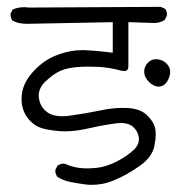

<svg xmlns="http://www.w3.org/2000/svg" viewBox="-20 -570 540 552"><path d="M243.2 -38.6Q276.9 -38.6 305.7 -50.8Q343.3 -65.9 381.3 -92.8Q418 -118.7 423.8 -150.4Q427.7 -169.9 427.7 -182.4Q427.7 -194.8 425.8 -202.1Q421.9 -219.7 403.6 -238Q385.3 -256.3 350.6 -259.3Q341.8 -259.8 332.5 -259.8Q303.7 -259.8 270.5 -252.9Q226.1 -243.7 183.1 -237.8Q170.4 -235.8 160.9 -235.8Q151.4 -235.8 144.5 -236.8Q127.4 -238.8 116.2 -247.1Q94.7 -262.7 91.8 -289.1Q91.3 -292 91.3 -294.9Q91.3 -316.9 109.9 -335Q132.8 -356.9 153.3 -366.2Q171.9 -374.5 200.2 -377Q217.3 -378.4 232.7 -378.4Q248 -378.4 260.3 -377.9Q293 -376.5 327.1 -367.2Q334 -365.7 336.4 -365.7Q342.8 -365.7 345.7 -368.7Q349.1 -372.1 349.1 -381.8Q349.1 -383.3 349.1 -385.7V-506.3L423.8 -503.9Q439.9 -503.9 453.6 -512.7L459.5 -524.4Q460 -526.4 460 -528.3Q460 -538.1 454.6 -544.9L441.9 -550.3L62 -548.3Q54.7 -549.3 48.8 -549.3Q31.2 -549.3 16.1 -542.5L10.3 -530.3Q10.3 -529.8 10.3 -528.8Q10.3 -518.1 15.6 -510.7Q33.2 -501.5 57.1 -501.5Q57.6 -501.5 304.2 -506.3V-418.5Q258.3 -424.3 222.7 -425.8Q219.2 -425.8 215.3 -425.8Q185.1 -425.8 152.1 -414.8Q119.1 -403.8 94.7 -382.8Q45.9 -340.8 42.5 -295.4Q42 -290 42 -284.7Q42 -247.1 68.4 -220.7Q81.5 -207.5 99.6 -201.7Q117.7 -195.8 152.3 -192.9Q159.7 -192.4 167.5 -192.4Q196.8 -192.4 233.4 -200.7Q280.8 -211.4 316.9 -215.8Q322.8 -216.3 328.6 -216.3Q359.9 -216.3 373 -192.4Q379.4 -181.2 379.4 -169.9Q379.4 -154.3 366.7 -141.1Q347.2 -122.1 316.9 -106.4Q286.1 -90.3 257.3 -87.4Q242.7 -85.9 230.2 -85.9Q217.8 -85.9 207 -87.4Q186 -90.3 167 -99.1Q165 -99.6 163.6 -99.6Q153.3 -99.6 145.5 -93.8L139.2 -82Q139.2 -81.5 139.2 -80.3Q139.2 -79.1 139.2 -77.6Q139.2 -76.2 139.4 -74.2Q139.6 -72.3 140.1 -70.8Q140.6 -69.3 141.6 -67.9Q142.6 -64.5 144.5 -62Q161.6 -50.8 182.1 -46.9Q204.1 -42.5 226.6 -39.6Q234.9 -38.6 243.2 -38.6ZM469.2 -363.8Q469.2 -377 458.5 -387.7Q449.2 -397 434.6 -399.4Q431.6 -399.9 428.2 -399.9Q416 -399.9 406.2 -390.6Q394.5 -378.9 394.5 -364.3Q394.5 -347.7 409.2 -333.5Q419.4 -323.2 434.1 -320.8Q453.6 -320.8 463.4 -340.8Q466.8 -347.7 468 -353.8Q469.2 -359.9 469.2 -363.8Z"/></svg>

Font: Bakudai
Style: ExtraLight
Weight: 200
Version: Version 1.48